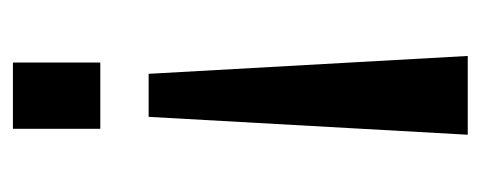

<svg xmlns="http://www.w3.org/2000/svg" viewBox="-238 -328 727 290"><g transform="rotate(-90 125.0 -183.5)"><path d="M66 160 93 -322H158L185 160ZM75 -395V-527H175V-395Z"/></g></svg>

Font: Archivo ExtraCondensed SemiBold
Style: Regular
Weight: 600
Width: 2
Designer: Hector Gatti
Foundry: Omnibus-Type
Version: Version 2.001